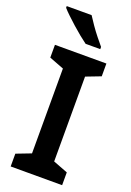

<svg xmlns="http://www.w3.org/2000/svg" viewBox="-175 -998 721 1059"><g transform="rotate(20 186.0 -468.5)"><path d="M337 0H35V-75L121 -108V-606L35 -639V-714H337V-639L251 -606V-108L337 -75ZM169 -937Q183 -915 202 -887.5Q221 -860 241.5 -834.5Q262 -809 278 -790V-777H192Q174 -790 150 -809.5Q126 -829 101.5 -851Q77 -873 56 -893Q35 -913 23 -927V-937Z"/></g></svg>

Font: Noto Sans NKo Unjoined SemiBold
Style: Regular
Weight: 600
Designer: Monotype Design Team
Foundry: Monotype Imaging Inc.
Version: Version 2.004